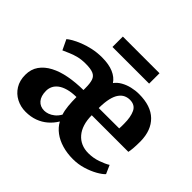

<svg xmlns="http://www.w3.org/2000/svg" viewBox="-172 -967 1196 1196"><g transform="rotate(45 426.0 -369.0)"><path d="M185.5 11Q141 11 103.5 -8.5Q66 -28 43.5 -64.2Q21 -100.5 21 -150.5Q21 -200 46 -235.5Q71 -271 115.2 -294.2Q159.5 -317.5 218.2 -328.5Q277 -339.5 344.5 -340V-357.5Q344.5 -399.5 336.5 -423Q328.5 -446.5 305.8 -456.2Q283 -466 239 -466Q200.5 -466 171.8 -458.5Q143 -451 120 -440.8Q97 -430.5 77 -422L45 -489Q54.5 -498 76.5 -510.8Q98.5 -523.5 130.2 -536.2Q162 -549 201.2 -557.5Q240.5 -566 283.5 -566Q343 -566 383.2 -548.8Q423.5 -531.5 443.5 -500.5Q459.5 -522.5 485.8 -537.5Q512 -552.5 543.8 -560Q575.5 -567.5 607.5 -567.5Q712 -567.5 766.2 -514.5Q820.5 -461.5 822 -366Q822 -332.5 820.2 -308.2Q818.5 -284 814.5 -265.5H492Q492 -222 502.8 -188Q513.5 -154 533.8 -130.5Q554 -107 581.8 -95Q609.5 -83 643.5 -83Q687 -83 726.8 -97Q766.5 -111 789.5 -125.5L814.5 -69Q799 -52 766.2 -33.5Q733.5 -15 690.8 -2Q648 11 602.5 11Q550.5 11 506.5 -2Q462.5 -15 430 -39.2Q397.5 -63.5 379 -97.5Q359.5 -65 331.2 -40.5Q303 -16 266.5 -2.5Q230 11 185.5 11ZM491 -328 671 -328.5Q672 -336.5 672 -349.2Q672 -362 672 -371Q672 -430 654.8 -466Q637.5 -502 592.5 -502Q572 -502 554 -493.8Q536 -485.5 521.8 -466Q507.5 -446.5 499.5 -413Q491.5 -379.5 491 -328ZM262.5 -76Q277 -76 294.5 -82Q312 -88 329.5 -102Q347 -116 360.5 -139.5Q351.5 -166 348 -202.2Q344.5 -238.5 344.5 -278.5Q301.5 -278 270.8 -269.2Q240 -260.5 220.5 -245.8Q201 -231 192 -212Q183 -193 183 -172Q183 -126 204.5 -101Q226 -76 262.5 -76ZM605.5 -749V-657.5H282.5V-749Z"/></g></svg>

Font: Merriweather 24pt ExtraBold
Style: Regular
Weight: 800
Version: Version 2.100